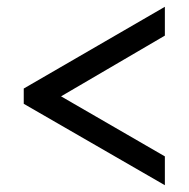

<svg xmlns="http://www.w3.org/2000/svg" viewBox="-20 -641 556 566"><path d="M466 -95V-180L160 -357L466 -536V-621L50 -380V-335Z"/></svg>

Font: Noto Serif Ethiopic SemiCondensed Black
Style: Regular
Weight: 900
Width: 4
Designer: Monotype Design Team
Foundry: Monotype Imaging Inc.
Version: Version 2.102